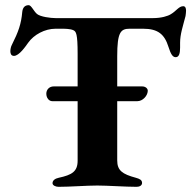

<svg xmlns="http://www.w3.org/2000/svg" viewBox="-20 -719 739 742"><path d="M20 -521C20 -512 23 -503 34 -503C54 -503 79 -540 89 -554C111 -585 153 -608 195 -608H217C229 -608 252 -608 264 -602C274 -597 280 -589 280 -511V-385H187C171 -385 159 -373 159 -357C159 -341 169 -328 182 -328H280V-98C280 -56 258 -43 207 -32C193 -29 183 -22 183 -11C183 -2 196 3 206 3C252 3 314 -2 356 -2C396 -2 464 3 508 3C519 3 529 -2 529 -12C529 -24 519 -28 505 -32C453 -46 433 -60 433 -99V-328H511C531 -328 550 -348 551 -367C552 -377 542 -385 530 -385H433V-502C433 -594 446 -608 481 -608H533C591 -608 616 -586 631 -538C640 -510 647 -498 659 -498C672 -498 676 -513 676 -535V-554C676 -587 687 -618 697 -657C698 -664 699 -672 699 -678C699 -688 696 -695 688 -695C671 -695 661 -676 640 -664C629 -657 604 -649 571 -649H195C176 -649 136 -654 123 -665C110 -676 101 -699 91 -699C78 -699 68 -692 66 -673C62 -626 51 -596 26 -546C22 -539 20 -528 20 -521Z"/></svg>

Font: EB Garamond
Style: Bold
Weight: 700
Designer: Georg Duffner and Octavio Pardo
Foundry: Georg Duffner
Version: Version 1.000;PS 001.000;hotconv 1.0.88;makeotf.lib2.5.64775